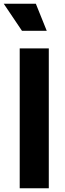

<svg xmlns="http://www.w3.org/2000/svg" viewBox="-39 -1003 346 1023"><path d="M66 -745H221V0H66ZM-19 -983H152L210 -839H78Z"/></svg>

Font: Evergrow Sans 
Style: ExtraBold
Weight: 800
Foundry: 10Web
Version: Version 1.000